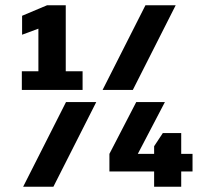

<svg xmlns="http://www.w3.org/2000/svg" viewBox="-20 -710 770 730"><path d="M63 -439H126V-601L64 -578V-650L159 -690H230V-439H294V-368H63ZM231 -322H346L183 0H68ZM533 -690H648L485 -368H370ZM396 -125 498 -322H607L504 -125H566V-154L599 -204H669V-125H712V-58H669V0H566V-58H396Z"/></svg>

Font: Mozilla Headline BETA
Style: Bold
Weight: 700
Designer: Studio DRAMA
Foundry: Studio DRAMA
Version: Version 0.100